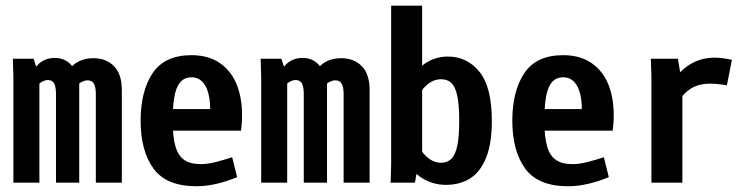

<svg xmlns="http://www.w3.org/2000/svg" viewBox="-20 -645 2665 678"><path d="M27.3 -374 25.4 -437.5H98.6L119.1 -375V0H27.3ZM149.4 -362.3Q139.6 -362.3 129.4 -356.9Q119.1 -351.6 112.3 -341.8L100.6 -396.5Q108.4 -415 127.4 -427.7Q146.5 -440.4 172.9 -440.4Q204.1 -440.4 224.6 -422.4Q245.1 -404.3 250 -373H259.8V0H177.7V-312.5Q177.7 -337.9 171.4 -350.1Q165 -362.3 149.4 -362.3ZM289.1 -361.3Q280.3 -361.3 270 -356.4Q259.8 -351.6 252 -341.8L226.6 -402.3Q241.2 -420.9 262.2 -430.2Q283.2 -439.5 310.5 -439.5Q354.5 -439.5 382.3 -411.6Q410.2 -383.8 410.2 -327.1V0H318.4V-312.5Q318.4 -337.9 311.5 -349.6Q304.7 -361.3 289.1 -361.3Z M656.2 -450.2Q722.7 -450.2 765.6 -415.5Q808.6 -380.9 824.7 -320.3Q840.8 -259.8 831.1 -183.6H537.1V-259.8H759.8L720.7 -218.8Q726.6 -294.9 709.5 -333.5Q692.4 -372.1 656.2 -372.1Q621.1 -372.1 605.5 -336.9Q589.8 -301.8 589.8 -218.8Q589.8 -161.1 599.6 -127.9Q609.4 -94.7 630.9 -80.1Q652.3 -65.4 689.5 -65.4Q711.9 -65.4 739.7 -72.3Q767.6 -79.1 799.8 -89.8L817.4 -19.5Q739.3 12.7 673.8 12.7Q567.4 12.7 522 -49.8Q476.6 -112.3 476.6 -218.8Q476.6 -323.2 519 -386.7Q561.5 -450.2 656.2 -450.2Z M902.3 -374 900.4 -437.5H973.6L994.1 -375V0H902.3ZM1024.4 -362.3Q1014.6 -362.3 1004.4 -356.9Q994.1 -351.6 987.3 -341.8L975.6 -396.5Q983.4 -415 1002.4 -427.7Q1021.5 -440.4 1047.9 -440.4Q1079.1 -440.4 1099.6 -422.4Q1120.1 -404.3 1125 -373H1134.8V0H1052.7V-312.5Q1052.7 -337.9 1046.4 -350.1Q1040 -362.3 1024.4 -362.3ZM1164.1 -361.3Q1155.3 -361.3 1145 -356.4Q1134.8 -351.6 1127 -341.8L1101.6 -402.3Q1116.2 -420.9 1137.2 -430.2Q1158.2 -439.5 1185.5 -439.5Q1229.5 -439.5 1257.3 -411.6Q1285.2 -383.8 1285.2 -327.1V0H1193.4V-312.5Q1193.4 -337.9 1186.5 -349.6Q1179.7 -361.3 1164.1 -361.3Z M1361.3 -63.5V-625H1470.7V-89.8H1460.9L1445.3 0H1359.4ZM1389.6 -127.9 1446.3 -152.3Q1462.9 -113.3 1486.3 -91.8Q1509.8 -70.3 1538.1 -70.3Q1559.6 -70.3 1573.7 -84Q1587.9 -97.7 1594.7 -129.9Q1601.6 -162.1 1601.6 -218.8Q1601.6 -274.4 1594.7 -306.6Q1587.9 -338.9 1573.7 -352.1Q1559.6 -365.2 1538.1 -365.2Q1509.8 -365.2 1486.3 -344.2Q1462.9 -323.2 1446.3 -285.2L1400.4 -303.7Q1431.6 -381.8 1471.2 -413.6Q1510.7 -445.3 1561.5 -445.3Q1629.9 -445.3 1673.3 -391.1Q1716.8 -336.9 1716.8 -218.8Q1716.8 -137.7 1696.3 -87.4Q1675.8 -37.1 1639.6 -14.6Q1603.5 7.8 1554.7 7.8Q1503.9 7.8 1462.4 -21.5Q1420.9 -50.8 1389.6 -127.9Z M1968.8 -450.2Q2035.2 -450.2 2078.1 -415.5Q2121.1 -380.9 2137.2 -320.3Q2153.3 -259.8 2143.6 -183.6H1849.6V-259.8H2072.3L2033.2 -218.8Q2039.1 -294.9 2022 -333.5Q2004.9 -372.1 1968.8 -372.1Q1933.6 -372.1 1918 -336.9Q1902.3 -301.8 1902.3 -218.8Q1902.3 -161.1 1912.1 -127.9Q1921.9 -94.7 1943.4 -80.1Q1964.8 -65.4 2002 -65.4Q2024.4 -65.4 2052.2 -72.3Q2080.1 -79.1 2112.3 -89.8L2129.9 -19.5Q2051.8 12.7 1986.3 12.7Q1879.9 12.7 1834.5 -49.8Q1789.1 -112.3 1789.1 -218.8Q1789.1 -323.2 1831.5 -386.7Q1874 -450.2 1968.8 -450.2Z M2280.3 -374 2278.3 -437.5H2374L2389.6 -340.8V0H2280.3ZM2502.9 -441.4Q2531.2 -441.4 2564.5 -433.6L2546.9 -343.8Q2511.7 -349.6 2488.3 -349.6Q2445.3 -349.6 2416.5 -330.1Q2387.7 -310.5 2365.2 -270.5L2321.3 -303.7Q2353.5 -368.2 2398.4 -404.8Q2443.4 -441.4 2502.9 -441.4Z"/></svg>

Font: Sudo Var
Style: Regular
Weight: 400
Monospace: yes
Designer: Jens Kutilek
Foundry: Jens Kutilek
Version: Version 0.065;FEAKit 1.0